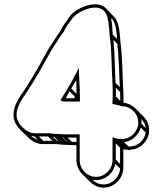

<svg xmlns="http://www.w3.org/2000/svg" viewBox="-20 -747 753 889"><path d="M294 -658C285 -645 274 -632 265 -614C263 -610 261 -605 258 -601C243 -581 233 -563 219 -543C203 -521 168 -453 153 -428L127 -384C119 -371 111 -359 104 -347C82 -310 38 -265 43 -206C45 -185 56 -164 73 -147L109 -112C127 -94 151 -80 177 -80H241C249 -79 260 -78 270 -77H284C292 -76 301 -75 310 -75H334V-5C334 20 344 42 361 59L396 94C413 111 435 122 460 122C509 122 551 79 551 30V-56C555 -55 560 -54 564 -54L585 -52L583 -54C629 -55 666 -93 670 -135C673 -164 662 -190 644 -208L608 -244C593 -259 574 -269 553 -271H552C552 -289 552 -307 551 -325C546 -399 548 -477 538 -548C535 -588 533 -635 514 -663L479 -699C440 -754 352 -716 320 -689C311 -682 300 -668 294 -658ZM349 -5V-125H275C267 -125 258 -126 250 -127H235C225 -128 216 -129 207 -130H142C103 -130 61 -171 57 -208C53 -259 92 -299 116 -339C123 -351 131 -363 139 -376L165 -420C180 -445 217 -515 231 -535C246 -556 255 -574 270 -593C274 -598 277 -603 279 -608C288 -626 296 -636 306 -650C311 -658 323 -672 330 -677C358 -701 428 -730 461 -697C484 -675 483 -628 488 -582C498 -514 496 -434 501 -360C502 -340 502 -318 502 -297C502 -287 501 -276 500 -266C514 -263 534 -259 546 -255H553C592 -250 624 -215 620 -172C616 -134 579 -98 536 -104H529C520 -105 510 -109 501 -111V-5C501 36 466 72 425 72C384 72 349 36 349 -5ZM350 -298C350 -335 347 -370 346 -404L345 -433L332 -407C319 -381 305 -356 295 -340L260 -283C264 -281 269 -277 275 -277H350ZM327 -299 323 -292H284L302 -324ZM291 -91C290 -91 289 -92 288 -92L269 -111H272ZM313 -90 293 -110H334V-90ZM250 -94C248 -94 247 -95 245 -95L226 -113H232ZM223 -95H180L160 -115H203ZM155 -99C144 -103 133 -110 124 -118C129 -117 134 -116 139 -116ZM523 -544C531 -483 531 -411 535 -344L515 -363C511 -428 512 -498 505 -562ZM522 -567 502 -586C500 -611 500 -639 494 -663L503 -654C516 -635 520 -601 522 -567ZM536 -321C536 -307 537 -294 537 -280L517 -300C517 -314 516 -327 516 -341ZM655 -133C649 -96 615 -66 575 -69L554 -89C592 -93 622 -122 632 -156ZM655 -154 635 -174C636 -182 636 -190 634 -197C645 -185 653 -171 655 -154ZM536 -63V12L516 -8V-83ZM536 33C534 73 500 107 460 107C440 107 422 99 408 85C414 86 419 87 425 87C469 87 506 54 514 12ZM518 -278H516V-279ZM310 -337C316 -348 325 -361 333 -376C334 -356 334 -334 334 -313Z"/></svg>

Font: Blanket
Style: Ugh
Weight: 900
Foundry: Cannot Into Space Fonts
Version: Version 0.9